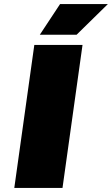

<svg xmlns="http://www.w3.org/2000/svg" viewBox="-20 -920 548 940"><path d="M50 0 148 -700H384L286 0ZM175 -750 274 -900H508L355 -750Z"/></svg>

Font: Fivo Sans Modern ExtBlk
Style: Regular
Weight: 900
Designer: Alexander Slobzheninov
Foundry: Alexander Slobzheninov
Version: 1.0